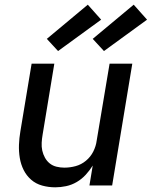

<svg xmlns="http://www.w3.org/2000/svg" viewBox="-20 -792 648 820"><path d="M216 8Q187 8 160 0.5Q133 -7 113 -24.5Q93 -42 81 -66Q69 -90 64.5 -117.5Q60 -145 61 -173.5Q62 -202 67 -231L115 -520H212L162 -217Q159 -200 158 -182.5Q157 -165 160.5 -149Q164 -133 172 -118.5Q180 -104 192.5 -94Q205 -84 221.5 -80Q238 -76 255 -76Q279 -76 303 -82.5Q327 -89 347 -105.5Q367 -122 378.5 -145Q390 -168 393 -192L448 -520H545L459 0H362L376 -85Q363 -64 346 -45.5Q329 -27 307.5 -14.5Q286 -2 262.5 3Q239 8 216 8ZM424 -574 376 -626 551 -772 608 -708ZM228 -574 180 -626 355 -772 412 -708Z"/></svg>

Font: Iosevka Md Ex Obl
Style: Regular
Weight: 500
Width: 7
Italic angle: -9°
Monospace: yes
Designer: Belleve Invis
Foundry: Belleve Invis
Version: Version 32.5.0; ttfautohint (v1.8.4)